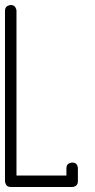

<svg xmlns="http://www.w3.org/2000/svg" viewBox="-20 -749 382 769"><path d="M23 -729Q40 -729 45 -712Q46 -709 46 -706V-46H246V-75Q246 -93 263 -97Q267 -98 269 -98Q287 -98 291 -82Q292 -78 292 -75V-23Q292 -6 276 -1Q272 0 269 0H23Q6 0 1 -17Q0 -20 0 -23V-706Q0 -723 17 -728Q20 -729 23 -729Z"/></svg>

Font: Santa Chrismast Display
Style: Regular
Weight: 400
Designer: MUHAMMAD YONI
Version: Version 001.000